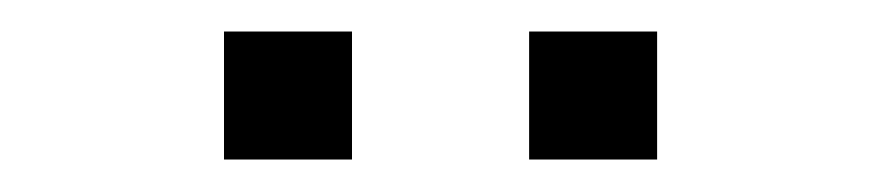

<svg xmlns="http://www.w3.org/2000/svg" viewBox="-20 -925 550 120"><path d="M310.7 -825.3V-905.3H390.7V-825.3ZM120 -825.3V-905.3H200V-825.3Z"/></svg>

Font: Manrope
Style: Regular
Weight: 400
Designer: Mikhail Sharanda
Foundry: Mikhail Sharanda
Version: Version 4.503